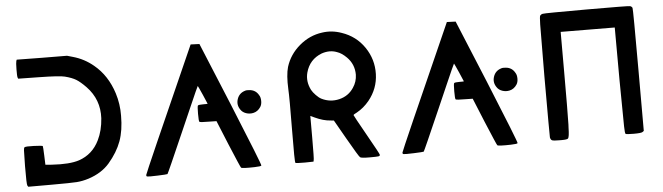

<svg xmlns="http://www.w3.org/2000/svg" viewBox="-48 -961 3996 1157"><g transform="rotate(-5 1950.0 -382.5)"><path d="M76 -758 79 -766 231 -764 383 -763 418 -753Q486 -734 541 -688Q621 -622 656 -512Q677 -446 676 -375Q676 -286 652.5 -221.5Q629 -157 575 -94Q528 -40 448 -14Q410 -2 375 0.5Q340 3 223 3H82L77 -4Q72 -12 73 -122Q74 -202 75 -217.5Q76 -233 80 -236Q88 -241 136 -239Q183 -237 190 -234Q192 -230 194 -175L196 -120L235 -117Q342 -110 400 -129Q483 -157 523 -239Q551 -296 556 -370Q562 -483 484 -564Q451 -598 426.5 -613Q402 -628 359 -639Q329 -647 203 -649L78 -651L75 -658Q72 -666 72.5 -708Q73 -750 76 -758Z M1123 -748 1131 -766 1157 -765 1184 -764 1340 -386Q1495 -7 1492 -2Q1490 3 1451 4Q1375 6 1369 0Q1365 -4 1305 -148L1246 -292L1197 -293Q1149 -293 1143 -297Q1139 -301 1139 -346Q1139 -391 1143 -396Q1149 -400 1174 -400Q1202 -400 1202 -401Q1202 -403 1178 -457Q1154 -511 1152 -513L1136 -479Q1121 -445 1095 -386Q1069 -327 1039 -258Q927 -2 924 0Q919 2 864.5 4Q810 6 802 4Q795 3 796 -6Q798 -18 1123 -748ZM1432 -459Q1442 -463 1460 -461Q1498 -458 1516 -425Q1525 -412 1525 -389Q1525 -368 1516 -354Q1499 -328 1472 -322Q1449 -317 1427.5 -324.5Q1406 -332 1395 -349Q1374 -379 1385.5 -413.5Q1397 -448 1432 -459Z M1926 -768Q1985 -777 2044 -756Q2130 -727 2180 -653.5Q2230 -580 2227.5 -491.5Q2225 -403 2168 -333Q2135 -293 2093 -270Q2072 -260 2072 -256Q2072 -253 2140 -132Q2209 -10 2209 -4Q2209 3 2199 4.5Q2189 6 2146 6Q2097 6 2089 0Q2081 -6 2016 -120L1951 -234L1931 -236Q1887 -239 1838 -262L1812 -274V-144Q1812 -12 1809 -6L1807 2L1755 3Q1702 3 1698 0Q1693 -4 1695 -195Q1697 -398 1694 -446Q1690 -531 1704 -580Q1727 -654 1788.5 -706Q1850 -758 1926 -768ZM2006 -643Q1963 -660 1913 -643Q1838 -614 1817 -536Q1803 -483 1830 -430Q1838 -415 1855.5 -397Q1873 -379 1887 -372Q1939 -346 1995 -359.5Q2051 -373 2082 -420Q2106 -455 2107 -498Q2107 -561 2063 -605Q2034 -634 2006 -643Z M2673 -748 2681 -766 2707 -765 2734 -764 2890 -386Q3045 -7 3042 -2Q3040 3 3001 4Q2925 6 2919 0Q2915 -4 2855 -148L2796 -292L2747 -293Q2699 -293 2693 -297Q2689 -301 2689 -346Q2689 -391 2693 -396Q2699 -400 2724 -400Q2752 -400 2752 -401Q2752 -403 2728 -457Q2704 -511 2702 -513L2686 -479Q2671 -445 2645 -386Q2619 -327 2589 -258Q2477 -2 2474 0Q2469 2 2414.5 4Q2360 6 2352 4Q2345 3 2346 -6Q2348 -18 2673 -748ZM2982 -459Q2992 -463 3010 -461Q3048 -458 3066 -425Q3075 -412 3075 -389Q3075 -368 3066 -354Q3049 -328 3022 -322Q2999 -317 2977.5 -324.5Q2956 -332 2945 -349Q2924 -379 2935.5 -413.5Q2947 -448 2982 -459Z M3260 -765Q3271 -768 3526 -768Q3781 -768 3790 -765Q3799 -762 3803 -754Q3806 -746 3806 -378V-9L3798 -3Q3790 3 3745 3Q3700 3 3695 -1Q3691 -4 3690 -46Q3689 -88 3687 -325L3686 -645L3523 -646L3359 -647V-405Q3359 -171 3357 -87Q3357 -80 3356 -68Q3355 -11 3347 -3Q3341 3 3309 3Q3301 3 3297 3Q3261 3 3251.5 -0.5Q3242 -4 3239 -19Q3238 -25 3238 -389Q3239 -654 3240 -702.5Q3241 -751 3245 -756Q3252 -764 3260 -765Z"/></g></svg>

Font: FoundationOne
Style: Medium
Weight: 500
Version: Version 0.4